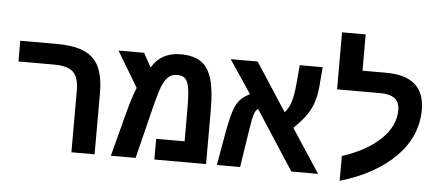

<svg xmlns="http://www.w3.org/2000/svg" viewBox="-54 -938 2508 1091"><g transform="rotate(5 1200.0 -392.0)"><path d="M515.1 0H382.8V-352.1Q382.8 -427.7 350.3 -457.8Q317.9 -487.8 241.2 -487.8H38.1V-606H249Q393.1 -606 454.1 -547.1Q515.1 -488.3 515.1 -351.1Z M953.1 -608.9Q1027.3 -608.9 1069.8 -579.6Q1112.3 -550.3 1131.6 -485.8Q1150.9 -421.4 1150.9 -308.1V0H856V-118.2H1018.1V-297.9Q1018.1 -383.3 1011.7 -420.9Q1005.4 -458.5 990.2 -474.4Q975.1 -490.2 944.3 -490.2Q913.6 -490.2 893.3 -471.9Q873 -453.6 857.2 -414.1Q841.3 -374.5 808.1 -237.8L749 0H607.9L674.3 -252.9Q698.7 -344.7 720.2 -397L599.1 -599.1H745.1L789.1 -519Q841.8 -608.9 953.1 -608.9Z M1238.3 -606H1392.1L1570.3 -332Q1592.8 -356.4 1604.7 -394.3Q1616.7 -432.1 1623 -499L1632.3 -606H1763.2L1753.4 -490.2Q1748.5 -440.9 1735.8 -403.3Q1723.1 -365.7 1700.2 -331.8Q1677.2 -297.9 1627 -248L1790 0H1637.2L1418 -337.9Q1406.2 -330.1 1399.7 -314.5Q1393.1 -298.8 1386.7 -266.1Q1380.4 -233.4 1345.2 0H1212.4L1248 -202.1Q1265.6 -290 1278.8 -324.5Q1292 -358.9 1311 -379.4Q1330.1 -399.9 1365.2 -417Z M1915.5 -112.8Q2056.2 -158.7 2134.3 -234.4Q2212.4 -310.1 2212.4 -400.9Q2212.4 -487.8 2103.5 -487.8H1855.5V-813H1990.2V-606H2125.5Q2345.2 -606 2345.2 -414.1Q2345.2 -262.7 2231.4 -147Q2117.7 -31.2 1915.5 28.8Z"/></g></svg>

Font: Liberation Mono
Style: Bold
Weight: 700
Monospace: yes
Designer: Steve Matteson
Foundry: Ascender Corporation
Version: Version 2.1.5